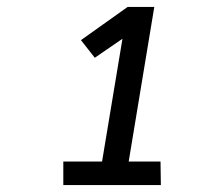

<svg xmlns="http://www.w3.org/2000/svg" viewBox="-20 -858 640 555"><path d="M163 -323V-391H275L334 -746L254 -691L214 -742L349 -838H426L352 -391H444L445 -323Z"/></svg>

Font: Iosevka Etoile
Style: Italic
Weight: 400
Italic angle: -9°
Designer: Belleve Invis
Foundry: Belleve Invis
Version: Version 22.1.2; ttfautohint (v1.8.4)